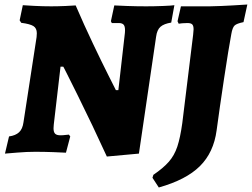

<svg xmlns="http://www.w3.org/2000/svg" viewBox="-20 -672 1115 850"><path d="M533 -527Q535 -551 529 -560.5Q523 -570 506 -570H475L471 -578L486 -648Q501 -647 543 -645.5Q585 -644 627 -644Q662 -644 701 -645.5Q740 -647 752 -649L738 -572Q706 -567 690.5 -553.5Q675 -540 671 -509L595 8L453 21Q389 -119 324.5 -249Q260 -379 260 -377H248L218 -120Q217 -114 217 -104Q217 -87 224 -80Q231 -73 248 -73Q258 -73 269.5 -74.5Q281 -76 285 -76L291 -68L272 4Q257 3 216 1.5Q175 0 136 0Q99 0 57 3.5Q15 7 2 8L20 -68Q49 -72 64.5 -86.5Q80 -101 84 -131L142 -508Q143 -514 143 -525Q143 -547 128 -556.5Q113 -566 74 -571L67 -582L81 -649Q92 -648 131 -646Q170 -644 207 -644Q236 -644 270.5 -645.5Q305 -647 315 -648Q352 -562 391.5 -479Q431 -396 458.5 -341.5Q486 -287 493 -273H504ZM837 -542Q837 -558 831 -564Q825 -570 810 -570Q798 -570 786.5 -569Q775 -568 771 -567L766 -578L781 -644H909Q959 -645 1009.5 -648Q1060 -651 1075 -652L1058 -574Q1028 -568 1018.5 -559Q1009 -550 1004 -521Q992 -457 972 -324.5Q952 -192 939 -95Q926 3 865 63.5Q804 124 683 158L655 115L659 102Q703 72 727.5 44Q752 16 765 -23Q778 -62 787 -127L835 -518Q837 -536 837 -542Z"/></svg>

Font: Alegreya ExtraBold
Style: Italic
Weight: 800
Italic angle: -7°
Designer: Juan Pablo del Peral
Foundry: Huerta Tipografica
Version: Version 2.007; ttfautohint (v1.6)